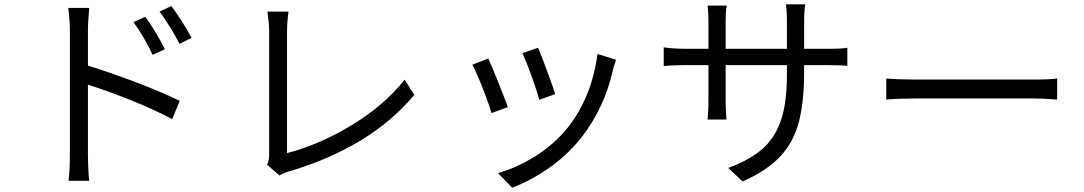

<svg xmlns="http://www.w3.org/2000/svg" viewBox="-20 -798 5040 893"><path d="M871 -622 815 -594Q774 -674 722 -744L777 -770Q798 -742 825 -700Q852 -658 871 -622ZM747 -569 690 -543Q652 -624 601 -695L656 -720Q677 -691 703 -648.5Q729 -606 747 -569ZM389 -657V-493Q492 -461 612 -415.5Q732 -370 816 -329L781 -244Q696 -289 586 -333Q476 -377 389 -404V-75Q389 -51 390.5 -16.5Q392 18 395 43H299Q302 18 303.5 -14.5Q305 -47 305 -75V-657Q305 -678 303 -707.5Q301 -737 297 -761H395Q393 -737 391 -708.5Q389 -680 389 -657Z M1280 18 1222 -32Q1232 -51 1232 -81V-653Q1232 -673 1229 -700.5Q1226 -728 1224 -744H1322Q1319 -725 1317 -700Q1315 -675 1315 -653V-86Q1463 -124 1613.5 -214.5Q1764 -305 1862 -427L1907 -357Q1704 -113 1322 0Q1304 4 1280 18Z M2483 -576Q2492 -554 2508 -512Q2524 -470 2539.5 -427Q2555 -384 2562 -360L2488 -334Q2478 -373 2453 -442.5Q2428 -512 2410 -551ZM2759 -547 2845 -520Q2838 -500 2834 -485Q2832 -477 2830 -470Q2793 -302 2688 -163Q2618 -75 2532.5 -16Q2447 43 2362 75L2296 7Q2385 -18 2471.5 -72.5Q2558 -127 2621 -205Q2732 -345 2759 -547ZM2251 -526Q2268 -489 2297 -416.5Q2326 -344 2342 -300L2266 -272Q2258 -300 2241 -346Q2224 -392 2206 -435Q2188 -478 2177 -497Z M3720 -571H3830Q3896 -571 3921 -576V-492Q3913 -493 3888 -494Q3863 -495 3830 -495H3720V-460Q3720 -327 3696 -232.5Q3672 -138 3609.5 -71Q3547 -4 3434 46L3367 -17Q3458 -50 3518.5 -99Q3579 -148 3609.5 -230.5Q3640 -313 3640 -453V-495H3355V-333Q3355 -305 3356.5 -278Q3358 -251 3359 -242H3271Q3272 -251 3273.5 -278Q3275 -305 3275 -333V-495H3168Q3135 -495 3106 -493.5Q3077 -492 3067 -491V-578Q3075 -576 3105.5 -573.5Q3136 -571 3168 -571H3275V-699Q3275 -723 3273.5 -743.5Q3272 -764 3271 -772H3360Q3360 -770 3359 -766Q3355 -743 3355 -699V-571H3640V-696Q3640 -725 3638.5 -747.5Q3637 -770 3635 -778H3725Q3725 -776 3725 -774Q3720 -748 3720 -696Z M4102 -335V-433Q4157 -428 4241 -428H4789Q4864 -428 4897 -433V-335Q4889 -335 4877 -336Q4840 -340 4790 -340H4241Q4159 -340 4102 -335Z"/></svg>

Font: Noto Sans CJK KR Regular (TTF)
Style: Regular
Weight: 400
Designer: Ryoko NISHIZUKA 西塚涼子 (kana & ideographs); Paul D. Hunt (Latin, Greek & Cyrillic); Wenlong ZHANG 张文龙 (bopomofo); Sandoll 
Foundry: Adobe Systems Incorporated
Version: Version 1.004;PS 1.004;hotconv 1.0.82;makeotf.lib2.5.63406